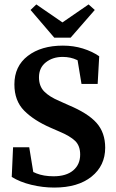

<svg xmlns="http://www.w3.org/2000/svg" viewBox="-20 -831 525 867"><path d="M225 16Q173 16 121.5 3.5Q70 -9 33 -32L39 -166H112L136 -19L69 -44V-88Q112 -61 144.5 -48Q177 -35 222 -35Q279 -35 310.5 -61.5Q342 -88 342 -133Q342 -173 319 -195Q296 -217 248 -237L209 -254Q133 -287 89 -331.5Q45 -376 45 -450Q45 -532 105.5 -578.5Q166 -625 264 -625Q312 -625 354 -612Q396 -599 428 -577L421 -452H348L325 -591L392 -563V-517Q357 -546 328 -560Q299 -574 263 -574Q218 -574 187 -549.5Q156 -525 156 -482Q156 -442 179.5 -418Q203 -394 248 -375L288 -357Q377 -320 416 -276Q455 -232 455 -164Q455 -83 393.5 -33.5Q332 16 225 16ZM144 -811 301 -703H223L380 -811L408 -786L299 -661H225L118 -786Z"/></svg>

Font: Lisu Bosa ExtraBold
Style: Regular
Weight: 800
Designer: David Morse, Annie Olsen, Victor Gaultney, Frank Grießhammer (Latin)
Foundry: SIL International
Version: Version 2.000